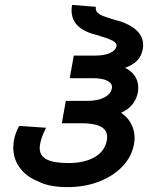

<svg xmlns="http://www.w3.org/2000/svg" viewBox="-20 -749 640 786"><path d="M134 -7.5Q88.5 -25.5 61.5 -61.5Q34.5 -97.5 34.5 -145Q34.5 -161.5 37 -174Q42 -203.5 58.5 -233.5L168.5 -226Q149.5 -189 144 -158.5Q142.5 -150.5 142.5 -143Q142.5 -110.5 172 -96Q201.5 -81.5 260 -81.5Q325.5 -81.5 367.5 -105.8Q409.5 -130 417.5 -175.5Q418.5 -180 418.5 -188Q418.5 -217.5 392 -231Q365.5 -244.5 314 -244.5H233L249.5 -336H336.5Q379.5 -336 406.8 -350Q434 -364 438 -387.5Q438.5 -389 438.5 -392.5Q438.5 -409.5 417.8 -419.2Q397 -429 359.5 -429H265.5L282 -521.5H372Q407 -521.5 430.2 -532Q453.5 -542.5 457 -560.5Q459 -572.5 442.2 -581.8Q425.5 -591 382 -604Q326.5 -617 299.8 -642.2Q273 -667.5 273 -706.5Q273 -718.5 275 -729L372.5 -721Q372 -719 372 -715.5Q372 -704 380 -696.5Q388 -689 400.8 -684Q413.5 -679 437.5 -671.5L449 -668Q500.5 -656 533.2 -629.8Q566 -603.5 566 -564.5Q566 -557 564.5 -548.5Q559.5 -520 541.8 -501.2Q524 -482.5 492 -471.5Q518 -458.5 532 -437.8Q546 -417 546 -390.5Q546 -381.5 544.5 -371.5Q539.5 -343.5 522.2 -321.8Q505 -300 475.5 -287.5Q501.5 -270.5 516.2 -243.5Q531 -216.5 531 -184.5Q531 -173 528.5 -159Q520 -109.5 483 -69.5Q446 -29.5 387 -6.2Q328 17 256.5 17Q179 17 134 -7.5Z"/></svg>

Font: JuliaMono SemiBold
Style: Italic
Weight: 600
Italic angle: -9°
Monospace: yes
Designer: cormullion
Foundry: corm
Version: Version 0.056; ttfautohint (v1.8.4)